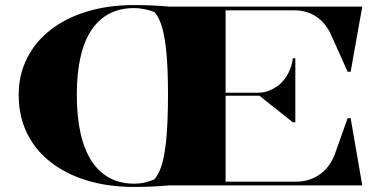

<svg xmlns="http://www.w3.org/2000/svg" viewBox="-20 -734 1523 760"><path d="M511 -7Q533 -7 553 -11.5Q573 -16 591 -24Q611 -47 622.5 -89Q634 -131 639.5 -198Q645 -265 645 -360Q645 -452 639.5 -516.5Q634 -581 622.5 -622.5Q611 -664 592 -686Q575 -693 553 -697.5Q531 -702 511 -702Q456 -702 414 -680.5Q372 -659 343 -616.5Q314 -574 299 -509.5Q284 -445 284 -360Q284 -272 299 -206Q314 -140 343 -96Q372 -52 414 -29.5Q456 -7 511 -7ZM1147 -693H873V-367H1002Q1026 -367 1047 -376Q1068 -385 1085 -398Q1107 -417 1121.5 -445Q1136 -473 1139 -503H1149V-250H1139L1007 -355H873V-15H1154Q1201 -15 1240.5 -40Q1280 -65 1303 -117L1356 -266H1368L1414 0H648Q615 3 580.5 4.5Q546 6 511 6Q410 6 326.5 -19Q243 -44 181.5 -91.5Q120 -139 87 -206.5Q54 -274 54 -359Q54 -438 87 -503.5Q120 -569 180.5 -616Q241 -663 325 -688.5Q409 -714 511 -714Q546 -714 580.5 -712.5Q615 -711 648 -708H1414L1368 -450H1356L1286 -606Q1261 -652 1225 -672.5Q1189 -693 1147 -693Z"/></svg>

Font: Kalnia SemiExpanded Medium
Style: Regular
Weight: 500
Width: 6
Designer: Frida Medrano
Foundry: Frida Medrano
Version: Version 1.105